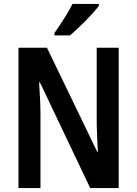

<svg xmlns="http://www.w3.org/2000/svg" viewBox="-20 -957 698 977"><path d="M584 0H439L183 -538H179Q182 -494 184 -450.5Q186 -407 186 -371V0H74V-714H219L475 -184H478Q476 -226 474 -269.5Q472 -313 472 -348V-714H584ZM483 -927Q469 -908 443 -880Q417 -852 388 -824Q359 -796 336 -777H257V-789Q283 -826 307.5 -864.5Q332 -903 349 -937H483Z"/></svg>

Font: Noto Sans Lao Looped Condensed SemiBold
Style: Regular
Weight: 600
Width: 3
Designer: Mark Frömberg, Ben Mitchell
Foundry: The Fontpad Ltd
Version: Version 1.002; ttfautohint (v1.8.4.7-5d5b)